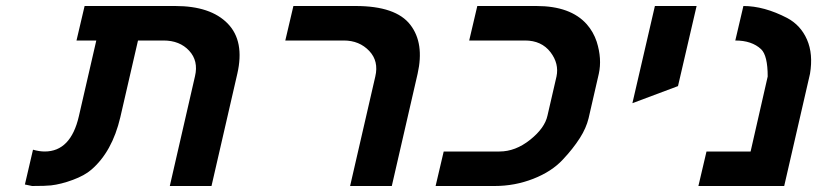

<svg xmlns="http://www.w3.org/2000/svg" viewBox="-20 -620 2724 640"><path d="M564 -600Q682 -600 739 -541.5Q796 -483 771 -374L685 0H546L630 -366Q642 -417 610.5 -451Q579 -485 525 -485H440L381 -229Q354 -114 284 -54Q262 -35 223 -20.5Q184 -6 150 -2Q132 0 87 0L63 -5L90 -121Q111 -115 129 -115Q216 -115 243 -233L301 -485H235L262 -600Z M1231 -365Q1243 -416 1211 -450Q1178 -485 1126 -485H931L958 -600H1165Q1300 -600 1348 -537Q1395 -476 1372 -374L1286 0H1147Z M1835 -365Q1844 -408 1815 -446Q1785 -485 1730 -485H1544L1571 -600H1768Q1882 -600 1936 -539Q1958 -514 1969 -481Q1987 -424 1976 -374L1942 -226Q1934 -193 1913 -160Q1890 -124 1856 -88Q1819 -48 1757.5 -24Q1696 0 1629 0H1432L1459 -115H1645Q1698 -115 1747 -154Q1796 -193 1805 -235Z M2240 -333 2088 -276 2163 -600H2302Z M2539 -365Q2539 -435 2517 -456Q2486 -485 2431 -485L2458 -600Q2527 -600 2604 -560Q2649 -536 2670 -488Q2691 -440 2680 -374L2594 0H2308L2335 -115H2482Z"/></svg>

Font: Miedinger
Style: Bold-Italic
Weight: 700
Italic angle: -13°
Version: Version 001.000